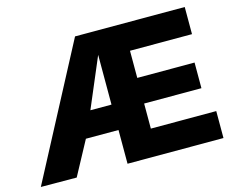

<svg xmlns="http://www.w3.org/2000/svg" viewBox="-98 -842 1194 984"><g transform="rotate(-15 499.0 -349.5)"><path d="M4 0 373 -700H955V-556H626V-412H930V-276H626V-143H973V0H464V-179H291L194 1ZM351 -314H463V-578Z"/></g></svg>

Font: Georama
Style: Bold
Weight: 700
Designer: Jean-Baptiste Levee
Foundry: Production Type
Version: Version 1.000